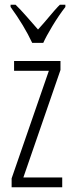

<svg xmlns="http://www.w3.org/2000/svg" viewBox="-20 -786 304 806"><path d="M254.4 -766.1V-756.8Q227.1 -721.7 199.7 -676.3Q173.3 -632.3 161.6 -606H115.2Q81.1 -678.7 24.4 -756.8V-766.1H45.4Q65.9 -746.1 90.8 -717.8Q126.5 -677.2 139.6 -662.1L163.6 -689Q217.8 -753.9 231.4 -766.1ZM241.2 0H28.8V-37.1L185.1 -488.8H39.1V-529.8H233.9V-492.2L78.1 -41H241.2Z"/></svg>

Font: Germano
Style: Regular
Weight: 300
Width: 3
Foundry: Ascender Corporation
Version: Version 1.10; ttfautohint (v1.5)